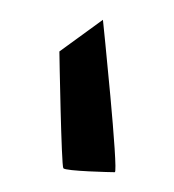

<svg xmlns="http://www.w3.org/2000/svg" viewBox="-20 -604 176 194"><path d="M40 -552C40 -549 42 -436 44 -434C46 -431 93 -430 96 -430C100 -430 84 -584 84 -584Z"/></svg>

Font: Arrow
Style: Regular
Weight: 400
Version: Version 0.23